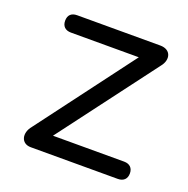

<svg xmlns="http://www.w3.org/2000/svg" viewBox="-95 -576 654 667"><g transform="rotate(20 232.0 -243.0)"><path d="M86 0H408C429 0 441 -12 441 -32C441 -52 429 -64 408 -64H145L414 -421C438 -450 429 -486 388 -486H81C60 -486 48 -475 48 -454C48 -434 60 -422 81 -422H332L66 -68C40 -37 50 0 86 0Z"/></g></svg>

Font: SN Pro Book
Style: Regular
Weight: 350
Designer: Tobias Whetton
Foundry: Supernotes
Version: Version 1.003;Glyphs 3.3 (3324)